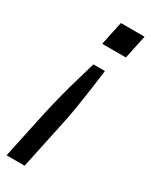

<svg xmlns="http://www.w3.org/2000/svg" viewBox="-214 -590 625 794"><g transform="rotate(30 98.5 -193.0)"><path d="M86 -435 110 -548H223L199 -435ZM-26 162 23 -68Q32 -108 45 -159Q58 -210 72.5 -259Q87 -308 97 -343H152Q148 -308 141 -259Q134 -210 126 -159Q118 -108 109 -68L60 162Z"/></g></svg>

Font: Geist Regular
Style: Italic
Weight: 400
Italic angle: -12°
Designer: Basement.studio, Andrés Briganti, Mateo Zaragoza
Foundry: Basement.studio, Vercel, Andrés Briganti, Guido Ferreyra, Mateo Zaragoza
Version: Version 1.500; ttfautohint (v1.8.4.7-5d5b)